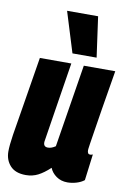

<svg xmlns="http://www.w3.org/2000/svg" viewBox="-89 -844 611 908"><g transform="rotate(10 216.0 -389.5)"><path d="M100 10Q50 10 25 -17.5Q0 -45 0 -86Q0 -115 8 -167Q16 -219 31.5 -310.5Q47 -402 70 -547H221Q200 -414 185.5 -323Q171 -232 160 -161Q158 -136 181 -136Q198 -136 217 -149L281 -547H432Q413 -435 401.5 -363Q390 -291 383.5 -249.5Q377 -208 374 -189Q371 -170 370.5 -164Q370 -158 370 -157Q370 -138 383 -138Q385 -138 388.5 -138.5Q392 -139 396 -141L380 -15Q365 -3 343 3.5Q321 10 300 10Q269 10 246.5 -6Q224 -22 215 -45Q185 -17 158.5 -3.5Q132 10 100 10ZM218 -595 158 -789H307L334 -595Z"/></g></svg>

Font: Georama Condensed ExtraBold
Style: Italic
Weight: 800
Width: 3
Italic angle: -9°
Designer: Jean-Baptiste Levee
Foundry: Production Type
Version: Version 1.000